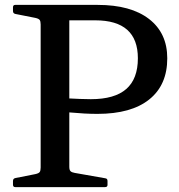

<svg xmlns="http://www.w3.org/2000/svg" viewBox="-20 -764 732 784"><path d="M146 0V-744H263V0ZM42 0Q33 0 33 -10V-25Q33 -35 43 -37L124 -53Q138 -56 142 -61.5Q146 -67 146 -80V-213H263V-83Q263 -70 268 -65Q273 -60 285 -58L410 -36Q419 -35 419 -25V-9Q419 0 409 0ZM33 -734Q33 -744 42 -744H263V-531H146V-664Q146 -677 142 -682.5Q138 -688 124 -691L43 -707Q33 -709 33 -719ZM263 -362Q284 -361 306.5 -360Q329 -359 351 -359Q448 -359 495.5 -400.5Q543 -442 543 -526Q543 -681 369 -681H263V-744H379Q514 -744 588.5 -686.5Q663 -629 663 -526Q663 -417 589.5 -358Q516 -299 378 -299Q352 -299 324 -300.5Q296 -302 263 -305Z"/></svg>

Font: Hahmlet Medium
Style: Regular
Weight: 500
Version: Version 1.002